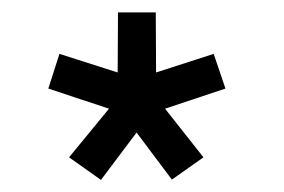

<svg xmlns="http://www.w3.org/2000/svg" viewBox="-20 -706 458 310"><path d="M232 -589 325 -619 344 -563 246.5 -530.5 308.5 -452 257.5 -416 200.5 -492 143 -415.5 91.5 -452 156 -530.5 58 -563 76 -619 170 -589 170.5 -686H231.5Z"/></svg>

Font: League Spartan SemiBold
Style: Regular
Weight: 600
Foundry: The League of Moveable Type
Version: Version 2.002